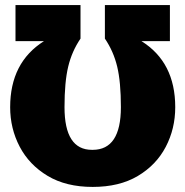

<svg xmlns="http://www.w3.org/2000/svg" viewBox="-20 -716 730 756"><path d="M345 20Q240 20 167.5 -23.5Q95 -67 57.5 -138.5Q20 -210 20 -294Q20 -470 153 -554H41V-696H297V-564Q263 -514 248.5 -453.5Q234 -393 234 -294Q234 -126 342 -126H345Q456 -126 456 -294Q456 -393 441.5 -453.5Q427 -514 393 -564V-696H649V-554H537Q670 -471 670 -294Q670 -209 632.5 -137.5Q595 -66 522.5 -23Q450 20 345 20Z"/></svg>

Font: Trujillo Black
Style: Regular
Weight: 900
Designer: Fira Sans original fonts by bBox Type GmbH, Carrois Corporate GbR, & Edenspiekermann AG / Changes by Cristiano Sobral
Foundry: Fira Sans original fonts by bBox Type GmbH, Carrois Corporate GbR, & Edenspiekermann AG / Changes by Cristiano Sobral
Version: Version 4.301;July 28, 2020;FontCreator 13.0.0.2655 64-bit